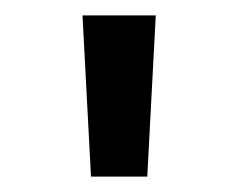

<svg xmlns="http://www.w3.org/2000/svg" viewBox="-20 -706 309 249"><path d="M87 -686H182L171 -477H98Z"/></svg>

Font: Bellota
Style: Bold
Weight: 700
Designer: Kemie Guaida
Foundry: Kemie Guaida
Version: Version 4.001